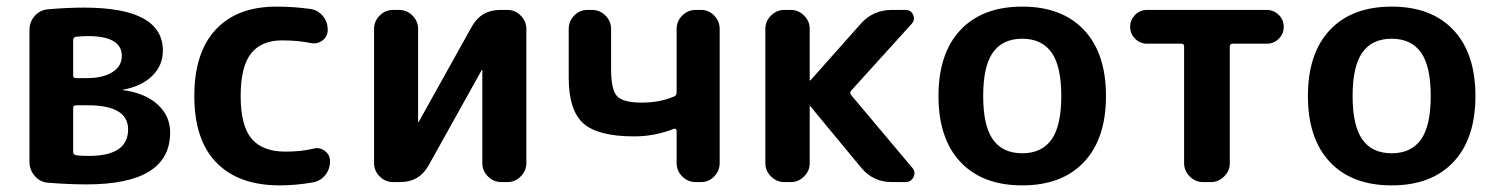

<svg xmlns="http://www.w3.org/2000/svg" viewBox="-20 -550 4511 580"><path d="M201 -224V-91Q201 -83 210 -81Q222 -79 248 -79Q367 -79 367 -159Q367 -232 245 -232H210Q201 -232 201 -224ZM201 -429V-322Q201 -314 210 -314H242Q291 -314 319.5 -332Q348 -350 348 -381Q348 -441 245 -441Q233 -441 209 -439Q201 -437 201 -429ZM125 2Q101 0 85 -18.5Q69 -37 69 -61V-459Q69 -484 85 -502Q101 -520 126 -522Q184 -527 234 -527Q472 -527 472 -397Q472 -352 439.5 -320.5Q407 -289 351 -279L350 -278H351Q418 -269 456 -234.5Q494 -200 494 -150Q494 7 242 7Q188 7 125 2Z M825 10Q701 10 634 -58.5Q567 -127 567 -260Q567 -391 631.5 -460.5Q696 -530 815 -530Q868 -530 917 -523Q940 -520 955 -502Q970 -484 970 -460Q970 -440 954.5 -428Q939 -416 919 -420Q880 -428 832 -428Q769 -428 738 -388Q707 -348 707 -260Q707 -170 740 -131Q773 -92 842 -92Q891 -92 927 -101Q946 -106 961.5 -94Q977 -82 977 -63Q977 -39 962.5 -21Q948 -3 925 1Q874 10 825 10Z M1167 0Q1144 0 1127 -17Q1110 -34 1110 -57V-463Q1110 -486 1127 -503Q1144 -520 1167 -520H1186Q1209 -520 1226 -503Q1243 -486 1243 -463V-182L1244 -181L1245 -182L1406 -471Q1434 -520 1491 -520H1513Q1536 -520 1553 -503Q1570 -486 1570 -463V-57Q1570 -34 1553 -17Q1536 0 1513 0H1494Q1471 0 1454 -17Q1437 -34 1437 -57V-338L1436 -339L1435 -338L1274 -49Q1246 0 1189 0Z M1896 -138Q1786 -138 1742 -177.5Q1698 -217 1698 -315V-463Q1698 -486 1714.5 -503Q1731 -520 1754 -520H1769Q1792 -520 1809 -503Q1826 -486 1826 -463V-341Q1826 -278 1844.5 -259Q1863 -240 1919 -240Q1974 -240 2017 -259Q2024 -262 2024 -272V-463Q2024 -486 2041 -503Q2058 -520 2081 -520H2098Q2121 -520 2137.5 -503Q2154 -486 2154 -463V-57Q2154 -34 2137.5 -17Q2121 0 2098 0H2081Q2058 0 2041 -17Q2024 -34 2024 -57V-155Q2024 -158 2021.5 -160Q2019 -162 2016 -161Q1958 -138 1896 -138Z M2349 0Q2326 0 2309 -17Q2292 -34 2292 -57V-463Q2292 -486 2309 -503Q2326 -520 2349 -520H2369Q2392 -520 2409 -503Q2426 -486 2426 -463V-308Q2426 -307 2427 -307H2428L2580 -478Q2617 -520 2674 -520H2716Q2732 -520 2738.5 -505Q2745 -490 2734 -478L2551 -276Q2546 -270 2551 -263L2736 -43Q2747 -30 2739.5 -15Q2732 0 2716 0H2674Q2617 0 2581 -44L2428 -229Q2428 -230 2427 -230Q2426 -230 2426 -229V-57Q2426 -34 2409 -17Q2392 0 2369 0Z M3156.5 -391.5Q3127 -433 3068 -433Q3009 -433 2979.5 -391.5Q2950 -350 2950 -260Q2950 -170 2979.5 -128.5Q3009 -87 3068 -87Q3127 -87 3156.5 -128.5Q3186 -170 3186 -260Q3186 -350 3156.5 -391.5ZM3254.5 -60.5Q3188 10 3068 10Q2948 10 2881.5 -60.5Q2815 -131 2815 -260Q2815 -389 2881.5 -459.5Q2948 -530 3068 -530Q3188 -530 3254.5 -459.5Q3321 -389 3321 -260Q3321 -131 3254.5 -60.5Z M3445 -418Q3424 -418 3409 -433Q3394 -448 3394 -469Q3394 -490 3409 -505Q3424 -520 3445 -520H3807Q3828 -520 3843 -505Q3858 -490 3858 -469Q3858 -448 3843 -433Q3828 -418 3807 -418H3704Q3695 -418 3695 -410V-57Q3695 -34 3678 -17Q3661 0 3638 0H3614Q3591 0 3574 -17Q3557 -34 3557 -57V-410Q3557 -418 3548 -418Z M4272.5 -391.5Q4243 -433 4184 -433Q4125 -433 4095.5 -391.5Q4066 -350 4066 -260Q4066 -170 4095.5 -128.5Q4125 -87 4184 -87Q4243 -87 4272.5 -128.5Q4302 -170 4302 -260Q4302 -350 4272.5 -391.5ZM4370.5 -60.5Q4304 10 4184 10Q4064 10 3997.5 -60.5Q3931 -131 3931 -260Q3931 -389 3997.5 -459.5Q4064 -530 4184 -530Q4304 -530 4370.5 -459.5Q4437 -389 4437 -260Q4437 -131 4370.5 -60.5Z"/></svg>

Font: Rounded Mplus 1c Bold
Style: Bold
Weight: 700
Version: Version 1.059.20150529